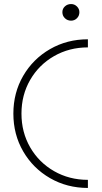

<svg xmlns="http://www.w3.org/2000/svg" viewBox="-20 -914 504 948"><path d="M46 -353Q46 -456 94.5 -539.5Q143 -623 227 -671.5Q311 -720 414 -720V-680Q322 -680 247 -637Q172 -594 129 -519.5Q86 -445 86 -353Q86 -261 129 -186.5Q172 -112 247 -69Q322 -26 414 -26V14Q311 14 227 -34.5Q143 -83 94.5 -166.5Q46 -250 46 -353ZM288 -854Q288 -871 300.5 -882.5Q313 -894 331 -894Q348 -894 360 -882Q372 -870 372 -854Q372 -836 360 -824Q348 -812 331 -812Q313 -812 300.5 -824Q288 -836 288 -854Z"/></svg>

Font: Lineal Thin
Style: Regular
Weight: 200
Designer: Created by Frank Adebiaye with contributions from Anton Moglia & Ariel Martín Pérez
Created by Frank ADEBIAYE with FontF
Foundry: Velvetyne Type Foundry
Version: Version 2.000;Glyphs 3.2 (3227)